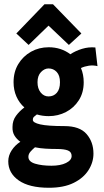

<svg xmlns="http://www.w3.org/2000/svg" viewBox="-20 -705 490 906"><path d="M210 -157Q180 -157 154 -165Q146 -159 140.5 -154Q135 -149 135 -139Q135 -126 170 -118Q205 -110 284 -110Q356 -110 388.5 -72.5Q421 -35 421 20Q421 61 397.5 98Q374 135 327.5 158Q281 181 211 181Q118 181 68.5 146.5Q19 112 19 56Q19 29 35 4.5Q51 -20 76 -36Q59 -48 48.5 -65Q38 -82 39 -106Q39 -136 55.5 -158.5Q72 -181 95 -198Q71 -219 57.5 -249.5Q44 -280 44 -317Q44 -366 66.5 -403Q89 -440 126.5 -461Q164 -482 210 -482Q268 -482 312 -449Q336 -465 367 -474.5Q398 -484 430 -481L440 -393Q420 -398 399.5 -395Q379 -392 362 -384Q375 -353 375 -317Q375 -268 352 -232Q329 -196 291.5 -176.5Q254 -157 210 -157ZM209 -250Q233 -250 248 -267Q263 -284 263 -317Q263 -349 247.5 -365.5Q232 -382 209 -382Q190 -382 173.5 -365Q157 -348 157 -317Q157 -287 172 -268.5Q187 -250 209 -250ZM114 35Q114 58 146 67.5Q178 77 223 77Q265 77 291.5 64Q318 51 318 31Q318 12 300.5 5Q283 -2 247 -2Q222 -2 195.5 -3.5Q169 -5 145 -10Q133 0 123.5 11Q114 22 114 35ZM115 -493 57 -547 190 -685H230L364 -547L305 -493L209 -584Z"/></svg>

Font: Inconsolata SemiCondensed Black
Style: Regular
Weight: 900
Width: 4
Monospace: yes
Designer: Raph Levien, Cyreal, Brenton Simpson
Foundry: Raph Levien, Cyreal, Google
Version: Version 3.001; ttfautohint (v1.8.2.53-6de2)